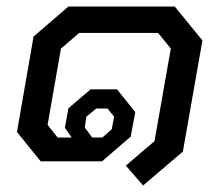

<svg xmlns="http://www.w3.org/2000/svg" viewBox="-20 -495 680 589"><path d="M366 13 454 -62 504 -346 465 -394H223L167 -346L126 -112L157 -73H200L179 -103L190 -163L258 -221H339L395 -151L381 -76L293 0H105L32 -90L83 -383L190 -475H516L601 -371L541 -30L419 74ZM294 -73 323 -99 330 -137 310 -162H275L245 -137L240 -104L263 -73Z"/></svg>

Font: Chakra Petch Medium
Style: Italic
Weight: 500
Italic angle: -10°
Designer: Katatrad Aksorn Co.,Ltd.
Foundry: Cadson Demak Co.,Ltd.
Version: Version 1.000; ttfautohint (v1.6)